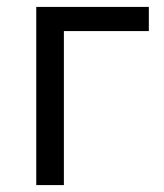

<svg xmlns="http://www.w3.org/2000/svg" viewBox="-20 -536 475 556"><path d="M85 -516V0H165V-446H411V-516Z"/></svg>

Font: Braiins Sans
Style: Regular
Weight: 400
Designer: Mike Abbink, Paul van der Laan, Pieter van Rosmalen, Jiri Chlebus, Lubos Buracinsky
Foundry: Bold Monday, Sudetype
Version: Version 1.000;hotconv 1.0.109;makeotfexe 2.5.65596